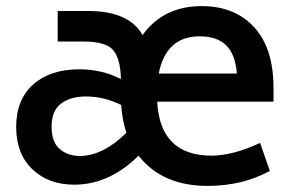

<svg xmlns="http://www.w3.org/2000/svg" viewBox="-20 -592 956 629"><path d="M495 -259Q504 -83 672 -82Q743 -82 832 -124L864 -32Q774 17 660 17Q511 17 434 -82Q338 13 223 13Q139 13 86 -37.5Q33 -88 33 -176Q33 -266 89 -315.5Q145 -365 240 -365Q314 -365 376 -333Q375 -398 351.5 -427Q328 -456 253 -456H169V-556H268Q403 -556 447 -477Q515 -572 641 -572Q749 -572 812.5 -503Q876 -434 876 -304V-259ZM634 -473Q524 -473 500 -351H756Q751 -414 721 -443.5Q691 -473 634 -473ZM241 -81Q317 -81 394 -157Q380 -201 377 -248Q321 -276 261 -276Q212 -276 180.5 -253Q149 -230 149 -177Q149 -126 176 -103.5Q203 -81 241 -81Z"/></svg>

Font: Biryani DemiBold
Style: Regular
Weight: 600
Designer: Dan Reynolds and Mathieu Réguer
Foundry: Dan Reynolds and Mathieu Réguer
Version: Version 1.003;PS 001.003;hotconv 1.0.70;makeotf.lib2.5.58329